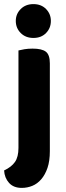

<svg xmlns="http://www.w3.org/2000/svg" viewBox="-25 -721 324 936"><path d="M218 16Q218 64 206.5 97.5Q195 131 176 153Q157 175 132.5 185Q108 195 81 195Q41 195 19 170.5Q-3 146 -5 110Q31 93 48 68.5Q65 44 65 0V-475Q76 -478 94 -481Q112 -484 134 -484Q179 -484 198.5 -469Q218 -454 218 -412ZM52 -619Q52 -653 76 -677Q100 -701 138 -701Q176 -701 199.5 -677Q223 -653 223 -619Q223 -584 199.5 -560Q176 -536 138 -536Q100 -536 76 -560Q52 -584 52 -619Z"/></svg>

Font: Baloo 2
Style: Bold
Weight: 700
Designer: Sarang Kulkarni and Ek Type
Foundry: Ek Type
Version: Version 1.640;hotconv 1.0.111;makeotfexe 2.5.65597; ttfautoh